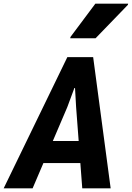

<svg xmlns="http://www.w3.org/2000/svg" viewBox="-58 -1028 720 1048"><path d="M-38 0 309.5 -716H450.5L546 0H391L357.5 -442.5L351.5 -547.5H348L309 -442.5L120 0ZM88.5 -138 147.5 -258.5H443.5L463 -138ZM325.5 -819 326.5 -826 462.5 -1008H641.5L640 -1001.5L463.5 -819Z"/></svg>

Font: Google Sans Code
Style: Italic
Weight: 400
Italic angle: -10°
Monospace: yes
Designer: Google Sans Code Authors
Foundry: Google LLC
Version: Version 6.000